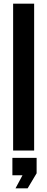

<svg xmlns="http://www.w3.org/2000/svg" viewBox="-20 -820 257 1046"><path d="M51.5 0V-800H166V0ZM64.5 206 102.5 135H47.5V40H179.5V124L130.5 206Z"/></svg>

Font: Big Shoulders Stencil Text Thin
Style: Bold
Weight: 700
Version: Version 2.001